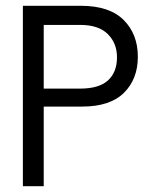

<svg xmlns="http://www.w3.org/2000/svg" viewBox="-20 -643 540 663"><path d="M59 -623H259Q358 -623 407 -574Q456 -525 456 -447Q456 -370 408 -322.5Q360 -275 264 -275H131V0H59ZM256 -337Q322 -337 353 -365.5Q384 -394 384 -445Q384 -494 352 -525.5Q320 -557 257 -557H131V-337Z"/></svg>

Font: Vazir Code FD
Style: Code-FD
Weight: 400
Foundry: DejaVu fonts team - Redesigned by Saber Rastikerdar
Version: Version 1.1.2